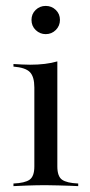

<svg xmlns="http://www.w3.org/2000/svg" viewBox="-20 -633 305 653"><path d="M25.8 0V-8.9Q64.5 -10.5 80.6 -21.8Q96.8 -33.1 96.8 -66.9V-335.5Q96.8 -371.8 81.9 -387.5Q66.9 -403.2 25.8 -406.5V-415.3Q39.5 -414.5 54 -413.7Q68.5 -412.9 82.3 -412.9Q108.9 -412.9 132.3 -415.7Q155.6 -418.5 175 -424.2V-66.9Q175 -33.1 191.1 -21.8Q207.3 -10.5 246 -8.9V0Q235.5 -0.8 217.7 -1.2Q200 -1.6 178.2 -2.4Q156.5 -3.2 135.5 -3.2Q104.8 -3.2 73 -2Q41.1 -0.8 25.8 0ZM135.5 -516.9Q116.1 -516.9 101.6 -530.6Q87.1 -544.4 87.1 -565.3Q87.1 -585.5 101.2 -599.2Q115.3 -612.9 135.5 -612.9Q155.6 -612.9 169.8 -599.2Q183.9 -585.5 183.9 -565.3Q183.9 -545.2 169.8 -531Q155.6 -516.9 135.5 -516.9Z"/></svg>

Font: Playfair 144pt
Style: Regular
Weight: 400
Designer: Claus Eggers Sørensen
Foundry: Claus Eggers Sørensen
Version: Version 2.001;gftools[0.9.30]